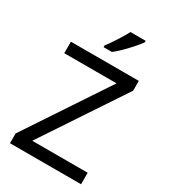

<svg xmlns="http://www.w3.org/2000/svg" viewBox="-225 -1051 1022 1158"><g transform="rotate(30 286.0 -472.0)"><path d="M533 0H38V-68L414 -634H50V-714H523V-646L147 -80H533ZM438 -934Q426 -916 401 -887.5Q376 -859 347.5 -830.5Q319 -802 295 -784H237V-796Q252 -815 269.5 -841Q287 -867 304 -894.5Q321 -922 332 -944H438Z"/></g></svg>

Font: Noto Sans Hebrew Droid
Style: Regular
Weight: 400
Designer: Monotype Design Team
Foundry: Monotype Imaging Inc.
Version: Version 1.100